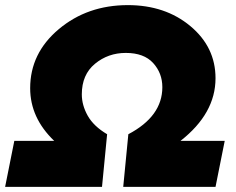

<svg xmlns="http://www.w3.org/2000/svg" viewBox="-70 -731 923 751"><path d="M773 0H412L432 -206Q565 -276 565 -390Q565 -445 529 -484.5Q493 -524 422 -524Q353 -524 301.5 -481.5Q250 -439 250 -362Q250 -319.5 273.2 -278.2Q296.5 -237 349 -206L329 0H-50L-14 -180H142Q48 -270 48 -386Q48 -523 160 -617Q272 -711 430 -711Q576 -711 674.5 -629Q773 -547 773 -425Q773 -287 636 -180H809Z"/></svg>

Font: Argentum Sans Black
Style: Italic
Weight: 900
Italic angle: -11°
Designer: Julieta Ulanovsky (font), Cristiano Sobral (main changes and remaster)
Foundry: Julieta Ulanovsky (font), Cristiano Sobral (main changes and remaster)
Version: Version 2.007;June 15, 2022;FontCreator 14.0.0.2814 64-bit; 